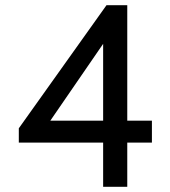

<svg xmlns="http://www.w3.org/2000/svg" viewBox="-20 -720 656 740"><path d="M377.5 0V-170.5H52.5V-225.5L390.5 -700H470.5V-255H565.5V-170.5H470.5V0ZM174 -255H377.5V-551Z"/></svg>

Font: Overpass Mono Light Medium
Style: Regular
Weight: 500
Monospace: yes
Version: Version 4.000